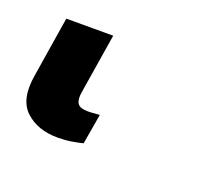

<svg xmlns="http://www.w3.org/2000/svg" viewBox="-52 -20 401 347"><g transform="rotate(20 148.5 153.5)"><path d="M24.9 49.7H115.1L96.6 164.8Q94.1 179.7 98.7 186.8Q103.3 193.9 118.6 193.9Q125.7 193.9 131.7 193.2Q137.8 192.5 141.3 192.5L131.4 250.7Q121.4 253.2 109.7 255.1Q98 257.1 83.5 257.1Q44.7 257.1 21.5 235.4Q-1.8 213.8 6.4 165.5Z"/></g></svg>

Font: Inter UI
Style: Bold Italic
Weight: 700
Italic angle: 9.39999°
Designer: Rasmus Andersson
Foundry: rsms
Version: 3.2;8d6f07862